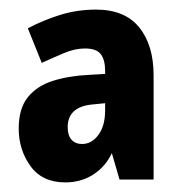

<svg xmlns="http://www.w3.org/2000/svg" viewBox="-20 -742 380 400"><path d="M180 -722Q240 -722 270 -685Q300 -648 300 -585V-368H229L213 -423Q200 -395 174.5 -378.5Q149 -362 116 -362Q68 -362 43.5 -396Q19 -430 19 -474Q19 -516 38 -539.5Q57 -563 90 -573.5Q123 -584 165 -586L199 -588V-595Q199 -617 190 -629Q181 -641 157 -641Q136 -641 113.5 -631.5Q91 -622 67 -611L38 -683Q70 -700 105.5 -711Q141 -722 180 -722ZM169 -524Q121 -518 121 -477Q121 -460 129 -451Q137 -442 151 -442Q171 -442 185 -461Q199 -480 199 -512V-527Z"/></svg>

Font: Noto Sans Sinhala ExtraCondensed ExtraBold
Style: Regular
Weight: 800
Width: 2
Designer: Jelle Bosma - Monotype Design Team
Foundry: Monotype Imaging Inc.
Version: Version 2.006; ttfautohint (v1.8.4.7-5d5b)